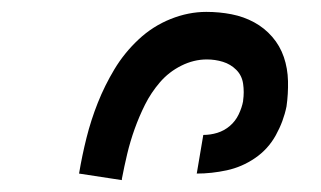

<svg xmlns="http://www.w3.org/2000/svg" viewBox="-20 -800 540 323"><path d="M185 -497 113 -508Q118 -538 125.5 -568Q133 -598 144.5 -627Q156 -656 172.5 -683.5Q189 -711 213 -733.5Q237 -756 267 -768Q297 -780 327 -780Q349 -780 369.5 -776Q390 -772 407.5 -762.5Q425 -753 438 -738Q451 -723 457.5 -704Q464 -685 464.5 -663.5Q465 -642 462 -621Q457 -596 444 -572.5Q431 -549 409 -534Q387 -519 361.5 -513.5Q336 -508 311 -508L322 -573Q334 -573 345.5 -576.5Q357 -580 366.5 -588Q376 -596 381.5 -607.5Q387 -619 389 -630V-631Q391 -645 389 -659Q387 -673 377.5 -682.5Q368 -692 355 -696Q342 -700 328 -700Q306 -700 285 -689.5Q264 -679 249 -661.5Q234 -644 224 -624Q214 -604 206.5 -583Q199 -562 194 -541Q189 -520 185 -499Z"/></svg>

Font: Iosevka Medium Oblique
Style: Regular
Weight: 500
Italic angle: -9°
Monospace: yes
Designer: Belleve Invis
Foundry: Belleve Invis
Version: Version 32.5.0; ttfautohint (v1.8.4)